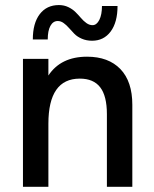

<svg xmlns="http://www.w3.org/2000/svg" viewBox="-20 -720 593 740"><path d="M68.5 0V-493H166.5V-429Q214.5 -501.5 315.5 -501.5Q398 -501.5 444 -453.8Q490 -406 490 -316V0H392V-280Q392 -350 366.2 -383.5Q340.5 -417 287.5 -417Q166.5 -417 166.5 -243V0ZM106.5 -568Q106.5 -630.5 133.2 -665.5Q160 -700.5 207 -700.5Q227 -700.5 243.5 -692.5Q260 -684.5 271.2 -673.2Q282.5 -662 292.2 -650.5Q302 -639 313.2 -631Q324.5 -623 336.5 -623Q352.5 -623 362.8 -643.2Q373 -663.5 373 -697H433Q433 -634 406.5 -598.5Q380 -563 335 -563Q313 -563 295.2 -570.8Q277.5 -578.5 266.5 -589.8Q255.5 -601 245.8 -612.2Q236 -623.5 225.2 -631.2Q214.5 -639 202.5 -639Q184.5 -639 174.2 -620.2Q164 -601.5 164 -568Z"/></svg>

Font: HK Grotesk Medium
Style: Regular
Weight: 500
Designer: Alfredo Marco Pradil
Foundry: Hanken Design Co.
Version: Version 3.001;FEAKit 1.0